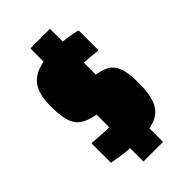

<svg xmlns="http://www.w3.org/2000/svg" viewBox="-217 -766 845 845"><g transform="rotate(-45 205.5 -344.0)"><path d="M210 -72Q185 -72 157.5 -74Q130 -76 101.5 -80Q73 -84 44 -89V-211Q61 -210 75.5 -208.5Q90 -207 103 -206.5Q116 -206 127.5 -205.5Q139 -205 148 -205Q177 -205 192.5 -206.5Q208 -208 214 -215Q220 -222 220 -239Q220 -255 218 -261.5Q216 -268 209.5 -271Q203 -274 189 -276L138 -286Q96 -295 73 -313Q50 -331 41 -365Q32 -399 32 -455Q32 -499 42.5 -530.5Q53 -562 75.5 -581.5Q98 -601 132 -610Q166 -619 214 -619Q247 -619 275 -616Q303 -613 324 -609Q345 -605 355 -602V-478Q332 -481 311.5 -482.5Q291 -484 276.5 -484.5Q262 -485 255 -485Q234 -485 222 -483.5Q210 -482 204 -479Q198 -476 196 -470Q194 -464 194 -455Q194 -441 195.5 -434Q197 -427 203 -424Q209 -421 222 -419L276 -410Q307 -405 330 -392.5Q353 -380 366 -348Q379 -316 379 -250Q379 -184 363 -145Q347 -106 310 -89Q273 -72 210 -72ZM149 8V-696H271V8Z"/></g></svg>

Font: Saira Condensed Black
Style: Regular
Weight: 900
Width: 3
Designer: Hector Gatti with collaboration of the Omnibus-Type team
Foundry: Omnibus-Type
Version: Version 1.101